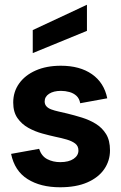

<svg xmlns="http://www.w3.org/2000/svg" viewBox="-20 -785 513 812"><path d="M234.1 7Q151.4 7 96.6 -27.6Q41.8 -62.1 26.9 -134.2L145.4 -155.6Q155.3 -124.8 179.7 -112Q204.1 -99.3 234.5 -99.3Q270.9 -99.3 291.3 -113.3Q311.7 -127.2 311.7 -148.6Q311.7 -167.5 298 -178Q284.3 -188.4 262.1 -194.9Q239.9 -201.4 214.9 -206.4Q189.5 -211.9 158.7 -220.4Q127.9 -228.8 99.9 -244.3Q71.9 -259.8 53.9 -285.6Q35.9 -311.4 35.9 -351.4Q35.9 -396.9 60.9 -431.9Q85.9 -467 131.2 -487Q176.4 -507 237.5 -507Q317.7 -507 368.9 -471.2Q420.2 -435.4 433.6 -369.3L319.2 -348.4Q315.7 -368.3 303.3 -379.8Q290.8 -391.2 273.4 -395.9Q256 -400.7 238 -400.7Q206.7 -400.7 187.8 -388.5Q168.9 -376.3 168.9 -355.9Q168.9 -343.5 176.4 -335.3Q183.8 -327 197.3 -322.1Q210.8 -317.1 227.7 -313.4Q244.7 -309.6 263.6 -305.1Q294.6 -297.6 326.6 -287.7Q358.6 -277.7 385.4 -261.2Q412.2 -244.6 428.7 -217.9Q445.2 -191.1 445.2 -149.1Q445.2 -105.1 420.7 -69.5Q396.2 -34 349.1 -13.5Q302.1 7 234.1 7ZM118.5 -560.5V-657.8L347.7 -764.9V-654.5Z"/></svg>

Font: Envelope Sans Variable
Style: Regular
Weight: 500
Designer: Andreas Rasmussen / Norman Anderson
Foundry: mail.de GmbH
Version: Version 1.150